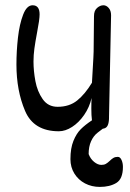

<svg xmlns="http://www.w3.org/2000/svg" viewBox="-20 -489 498 736"><path d="M451.2 150.9Q451.2 196.8 426 212.2Q400.9 227.5 362.8 227.5Q331.5 227.5 305.9 214.1Q280.3 200.7 265.1 176.3Q250 151.9 250 121.1Q250 79.1 261.5 51Q272.9 22.9 289.6 6.3Q306.2 -10.3 332.5 -27.8Q330.1 -45.9 330.1 -72.8Q330.1 -97.7 331.1 -113.3Q322.8 -77.6 302.5 -48.3Q282.2 -19 256.3 -2.4Q230.5 14.2 205.6 14.2Q109.4 14.2 76.2 -63.7Q43 -141.6 43 -241.7Q43 -292.5 48.8 -344.5Q54.7 -396.5 68.6 -432.6Q82.5 -468.8 105 -468.8Q131.8 -468.8 131.8 -434.1Q131.8 -414.1 122.1 -364.3Q115.2 -327.6 111.8 -302.7Q108.4 -277.8 108.4 -252.9Q108.4 -217.3 115.7 -178Q123 -138.7 143.6 -109.1Q164.1 -79.6 200.7 -79.6Q246.1 -79.6 276.1 -104Q306.2 -128.4 332.5 -171.9Q333.5 -184.6 337.9 -266.6L338.9 -291L340.3 -427.2Q340.3 -448.2 352.1 -458.5Q363.8 -468.8 376.5 -468.8Q387.7 -468.8 396.7 -458.5Q405.8 -448.2 405.8 -430.2L397.9 -41.5V-38.6V-36.1Q397.9 -30.8 397.5 -28.3Q396 -11.7 390.4 -4.2Q384.8 3.4 374 4.4Q370.6 6.8 354.5 19.3Q338.4 31.7 329.1 52.5Q319.8 73.2 319.8 101.6Q326.7 120.1 340.8 131.6Q355 143.1 368.7 143.1Q378.9 143.1 385.7 139.2Q392.6 135.3 400.9 127.4Q408.2 120.1 415 116.2Q421.9 112.3 431.6 112.3Q440.4 112.3 445.8 124Q451.2 135.7 451.2 150.9Z"/></svg>

Font: Dekko
Style: Regular
Weight: 400
Designer: Multiple
Foundry: Sorkin Type
Version: Version 2.001